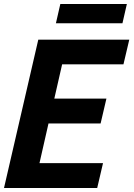

<svg xmlns="http://www.w3.org/2000/svg" viewBox="-34 -938 669 958"><path d="M157 -740H611L582 -617H276L237 -446H497L468 -322H208L163 -124H480L451 0H-14ZM267 -918H599L577 -822H245Z"/></svg>

Font: KaiGen Gothic CN Bold
Style: Bold
Weight: 700
Designer: Ryoko NISHIZUKA  (kana & ideographs); Paul D. Hunt (Latin, Greek & Cyrillic); Wenlong ZHANG  (bopomofo); Sandoll Communi
Foundry: Adobe Systems Incorporated
Version: Version 1.002.20150501